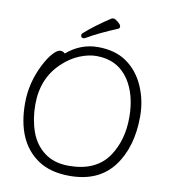

<svg xmlns="http://www.w3.org/2000/svg" viewBox="-95 -962 936 1059"><g transform="rotate(10 372.5 -432.5)"><path d="M490 -830Q388 -788 320 -748Q314 -745 310 -745Q295 -745 295 -760Q295 -766 301 -772Q357 -822 444 -879Q448 -881 456 -881Q464 -881 481 -867Q498 -853 498 -843Q498 -833 490 -830ZM223 -644Q301 -711 398 -711Q495 -711 559.5 -666Q624 -621 658.5 -542.5Q693 -464 693 -375Q693 -201 610.5 -92.5Q528 16 366 16Q259 16 190 -30Q55 -120 55 -337Q55 -451 109 -557Q132 -602 156 -628.5Q180 -655 197 -655Q214 -655 223 -644ZM352 -38Q505 -38 574 -140Q635 -231 635 -358Q635 -485 580 -568Q517 -661 399 -661Q355 -661 305.5 -641Q256 -621 212 -580Q112 -488 112 -339Q112 -259 136 -190Q160 -121 214.5 -79.5Q269 -38 352 -38Z"/></g></svg>

Font: ToneOZ-Pinyin-WenKai-Light
Style: Light
Weight: 300
Designer: Fontworks Inc.
Foundry: ToneOZ
Version: Version 0.240331